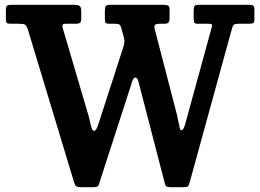

<svg xmlns="http://www.w3.org/2000/svg" viewBox="-20 -770 1084 800"><path d="M391 -256 491.5 -566.5Q496.5 -582 498 -591.5Q499.5 -601 496 -614.5L485 -654.5Q482 -665 477 -668Q472 -671 459 -671H436Q422.5 -671 419.8 -675.5Q417 -680 417 -693.5V-723.5Q417 -741 421 -745.5Q425 -750 441.5 -750H662Q674 -750 680.2 -746.8Q686.5 -743.5 686.5 -730.5V-696.5Q686.5 -680 681.2 -675.5Q676 -671 665.5 -671H645Q631.5 -671 626.2 -666.8Q621 -662.5 625 -647.5L716.5 -295Q720 -281.5 722.8 -265.8Q725.5 -250 728.5 -238.5Q731.5 -227 735.5 -227Q739 -227 743 -232Q747 -237 751.5 -252.5L860.5 -650Q865 -663.5 863.5 -667.2Q862 -671 848.5 -671H803.5Q793 -671 790 -675.2Q787 -679.5 787 -694.5V-724Q787 -740.5 790.5 -745.2Q794 -750 810.5 -750H1013.5Q1029 -750 1034.5 -747Q1040 -744 1040 -728.5V-692.5Q1040 -678 1035.8 -674.5Q1031.5 -671 1017 -671H976Q958 -671 953.8 -666.5Q949.5 -662 946 -649L769 -5.5Q765.5 5.5 761.2 7.8Q757 10 742.5 10H693Q677 10 672.5 6Q668 2 665.5 -10.5L567.5 -389Q562 -411 557.2 -429Q552.5 -447 544 -447Q534 -447.5 525.5 -414L395 -11Q392 1.5 387.8 5.8Q383.5 10 365 10H319.5Q302.5 10 297.2 5.5Q292 1 288.5 -11L95.5 -649Q90.5 -663 84.5 -667Q78.5 -671 59.5 -671H26Q12 -671 8.2 -674.2Q4.5 -677.5 4.5 -691V-726Q4.5 -742 9 -746Q13.5 -750 29 -750H289Q304.5 -750 311.5 -745.2Q318.5 -740.5 318.5 -724V-692.5Q318.5 -679.5 313.5 -675.2Q308.5 -671 298.5 -671H256Q242.5 -671 240.5 -666.2Q238.5 -661.5 243 -647.5L345 -301Q350 -286 353.8 -268Q357.5 -250 361.5 -237.5Q365.5 -225 371.5 -225Q377.5 -225 382 -233.2Q386.5 -241.5 391 -256Z"/></svg>

Font: Besley* Narrow Semi
Style: Regular
Weight: 600
Width: 4
Designer: Owen Earl
Foundry: indestructible type*
Version: Version 3.000; ttfautohint (v1.8.3)